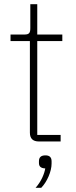

<svg xmlns="http://www.w3.org/2000/svg" viewBox="-20 -672 360 912"><path d="M165 0C136 0 122 -14 122 -42V-477H30V-508H96C119 -508 124 -516 124 -539V-652H157V-508H276V-477H157V-31H268V0ZM196 66C215 66 225 75 225 94V105C225 142 204 191 176 220H149C177 189 191 152 195 128C172 127 165 117 165 102V94C165 75 175 66 196 66Z"/></svg>

Font: Plexus Sans ExtraLight
Style: Regular
Weight: 250
Version: Version 2.001;PS 002.001;hotconv 1.0.70;makeotf.lib2.5.58329